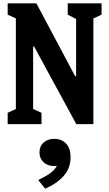

<svg xmlns="http://www.w3.org/2000/svg" viewBox="-20 -750 660 1160"><path d="M26.3 -68.5 108.6 -106.6 75.8 -50.4V-679.6L108.6 -623.4L26.3 -661.5V-730H199.7L434.1 -289.3H439.8V-679.3L462.2 -623.2L389.2 -661.7V-729.8H593.7V-661.7L511.4 -623.2L544.2 -679.8V0H441.1L185.9 -469.2H180.2V-50.8L147.2 -106.6L230.8 -68.5V0H26.3ZM333.4 215.4 356.4 240.9Q335.2 253.1 307.7 253.1Q282.2 253.1 262 243.1Q241.8 233.1 230.2 214.4Q218.6 195.8 218.6 170.6Q218.6 133.2 243.6 111Q268.7 88.9 308.2 88.9Q351.9 88.9 379.1 117.3Q406.3 145.8 406.3 200.2Q406.3 267.9 363 314.9Q319.8 361.8 252.8 389.8L211.1 338Q250.8 318.1 274.5 302.7Q298.3 287.2 315 265.6Q331.7 244 333.4 215.4Z"/></svg>

Font: Monaspace Xenon Var ExtraLight
Style: Regular
Weight: 200
Designer: Riley Cran and the Lettermatic Team
Version: Version 1.200 (Monaspace Xenon Var)